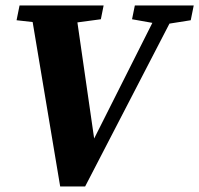

<svg xmlns="http://www.w3.org/2000/svg" viewBox="-20 -677 726 700"><path d="M40.4 -603.2 174.3 -588.2H209.4L347.7 -606.8L357.8 -657.1H51.3L40.4 -603.2ZM199.4 2.8H290.4L632.1 -657.1H567.4L312 -149.6L300.2 -126.7H329.8L253.3 -657.1H88.9L199.4 2.8ZM461.4 -606.8 566 -588.2H580.7L675.4 -603.2L686.3 -657.1H471.6L461.4 -606.8Z"/></svg>

Font: Source Serif 4 Variable
Style: Italic
Weight: 400
Italic angle: -12°
Designer: Frank Grießhammer
Foundry: Adobe Systems Incorporated
Version: Version 4.004;hotconv 1.0.116;makeotfexe 2.5.65601